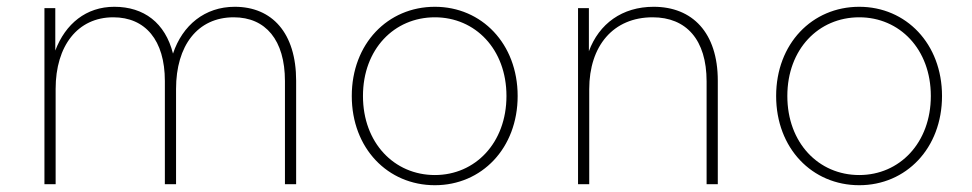

<svg xmlns="http://www.w3.org/2000/svg" viewBox="-20 -543 2864 566"><path d="M672 -523C584 -523 518 -469 490 -385C467 -476 404 -523 317 -523C234 -523 173 -473 143 -394V-519H111V0H144V-281C144 -408 209 -492 314 -492C408 -492 466 -425 466 -304V0H499V-281C499 -408 562 -492 669 -492C763 -492 820 -425 820 -304V0H853V-305C853 -446 782 -523 672 -523Z M1262 3C1400 3 1506 -106 1506 -260C1506 -414 1400 -523 1262 -523C1123 -523 1017 -414 1017 -260C1017 -106 1123 3 1262 3ZM1262 -27C1142 -27 1050 -122 1050 -260C1050 -398 1142 -492 1262 -492C1381 -492 1473 -398 1473 -260C1473 -122 1381 -27 1262 -27Z M1907 -523C1814 -523 1746 -473 1716 -392V-519H1684V0H1717V-280C1717 -408 1788 -492 1904 -492C2003 -492 2063 -426 2063 -303V0H2096V-305C2096 -447 2021 -523 1907 -523Z M2513 3C2651 3 2757 -106 2757 -260C2757 -414 2651 -523 2513 -523C2374 -523 2268 -414 2268 -260C2268 -106 2374 3 2513 3ZM2513 -27C2393 -27 2301 -122 2301 -260C2301 -398 2393 -492 2513 -492C2632 -492 2724 -398 2724 -260C2724 -122 2632 -27 2513 -27Z"/></svg>

Font: Chess Sans ExtraLight
Style: Regular
Weight: 275
Designer: Wolf Bōese
Foundry: Wolf Bōese
Version: Version 7.223;Glyphs 3.3 (3306)